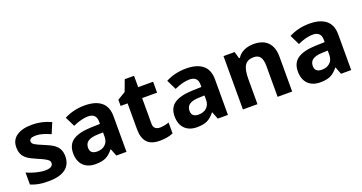

<svg xmlns="http://www.w3.org/2000/svg" viewBox="-38 -1249 3476 1846"><g transform="rotate(-20 1700.0 -326.0)"><path d="M459 -162.1Q459 -78.1 400.6 -34.2Q342.3 9.8 226.1 9.8Q166.5 9.8 124.5 1.7Q82.5 -6.3 45.9 -22V-145Q87.4 -125.5 139.4 -112.3Q191.4 -99.1 231 -99.1Q312 -99.1 312 -146Q312 -163.6 301.3 -174.6Q290.5 -185.5 264.2 -199.5Q237.8 -213.4 193.8 -231.9Q130.9 -258.3 101.3 -280.8Q71.8 -303.2 58.3 -332.3Q44.9 -361.3 44.9 -403.8Q44.9 -476.6 101.3 -516.4Q157.7 -556.2 261.2 -556.2Q359.9 -556.2 453.1 -513.2L408.2 -405.8Q367.2 -423.3 331.5 -434.6Q295.9 -445.8 258.8 -445.8Q192.9 -445.8 192.9 -410.2Q192.9 -390.1 214.1 -375.5Q235.4 -360.8 307.1 -332Q371.1 -306.2 400.9 -283.7Q430.7 -261.2 444.8 -231.9Q459 -202.6 459 -162.1Z M921.9 0 893.1 -74.2H889.2Q851.6 -26.9 811.8 -8.5Q772 9.8 708 9.8Q629.4 9.8 584.2 -35.2Q539.1 -80.1 539.1 -163.1Q539.1 -250 599.9 -291.3Q660.6 -332.5 783.2 -336.9L877.9 -339.8V-363.8Q877.9 -446.8 793 -446.8Q727.5 -446.8 639.2 -407.2L589.8 -507.8Q684.1 -557.1 798.8 -557.1Q908.7 -557.1 967.3 -509.3Q1025.9 -461.4 1025.9 -363.8V0ZM877.9 -252.9 820.3 -251Q755.4 -249 723.6 -227.5Q691.9 -206.1 691.9 -162.1Q691.9 -99.1 764.2 -99.1Q815.9 -99.1 846.9 -128.9Q877.9 -158.7 877.9 -208Z M1409.2 -108.9Q1448.2 -108.9 1502.9 -126V-15.1Q1447.3 9.8 1366.2 9.8Q1276.9 9.8 1236.1 -35.4Q1195.3 -80.6 1195.3 -170.9V-434.1H1124V-497.1L1206.1 -546.9L1249 -662.1H1344.2V-545.9H1497.1V-434.1H1344.2V-170.9Q1344.2 -139.2 1362.1 -124Q1379.9 -108.9 1409.2 -108.9Z M1960 0 1931.2 -74.2H1927.2Q1889.6 -26.9 1849.9 -8.5Q1810.1 9.8 1746.1 9.8Q1667.5 9.8 1622.3 -35.2Q1577.1 -80.1 1577.1 -163.1Q1577.1 -250 1637.9 -291.3Q1698.7 -332.5 1821.3 -336.9L1916 -339.8V-363.8Q1916 -446.8 1831.1 -446.8Q1765.6 -446.8 1677.2 -407.2L1627.9 -507.8Q1722.2 -557.1 1836.9 -557.1Q1946.8 -557.1 2005.4 -509.3Q2064 -461.4 2064 -363.8V0ZM1916 -252.9 1858.4 -251Q1793.5 -249 1761.7 -227.5Q1730 -206.1 1730 -162.1Q1730 -99.1 1802.2 -99.1Q1854 -99.1 1885 -128.9Q1916 -158.7 1916 -208Z M2721.2 0H2572.3V-318.8Q2572.3 -377.9 2551.3 -407.5Q2530.3 -437 2484.4 -437Q2421.9 -437 2394 -395.3Q2366.2 -353.5 2366.2 -256.8V0H2217.3V-545.9H2331.1L2351.1 -476.1H2359.4Q2384.3 -515.6 2428 -535.9Q2471.7 -556.2 2527.3 -556.2Q2622.6 -556.2 2671.9 -504.6Q2721.2 -453.1 2721.2 -356Z M3221.2 0 3192.4 -74.2H3188.5Q3150.9 -26.9 3111.1 -8.5Q3071.3 9.8 3007.3 9.8Q2928.7 9.8 2883.5 -35.2Q2838.4 -80.1 2838.4 -163.1Q2838.4 -250 2899.2 -291.3Q2960 -332.5 3082.5 -336.9L3177.2 -339.8V-363.8Q3177.2 -446.8 3092.3 -446.8Q3026.9 -446.8 2938.5 -407.2L2889.2 -507.8Q2983.4 -557.1 3098.1 -557.1Q3208 -557.1 3266.6 -509.3Q3325.2 -461.4 3325.2 -363.8V0ZM3177.2 -252.9 3119.6 -251Q3054.7 -249 3022.9 -227.5Q2991.2 -206.1 2991.2 -162.1Q2991.2 -99.1 3063.5 -99.1Q3115.2 -99.1 3146.2 -128.9Q3177.2 -158.7 3177.2 -208Z"/></g></svg>

Font: CAA NEO Sans
Style: Bold
Weight: 700
Version: Version 1.10